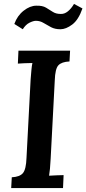

<svg xmlns="http://www.w3.org/2000/svg" viewBox="-20 -958 440 978"><path d="M337 -700 334 -645Q294 -643 277.5 -625.5Q261 -608 259 -549L238 -149Q235 -91 230 -63Q247 -64 269 -65Q291 -66 304 -66L301 0H37L40 -55Q81 -57 97 -76.5Q113 -96 115 -154L136 -553Q138 -578 140 -601Q142 -624 145 -637Q128 -637 106 -636Q84 -635 71 -634L74 -700ZM96 -809 53 -836Q68 -878 100.5 -903.5Q133 -929 165 -929Q196 -930 214.5 -919Q233 -908 249 -897.5Q265 -887 289 -887Q308 -886 325.5 -900Q343 -914 357 -938L400 -915Q380 -857 348 -833Q316 -809 288 -809Q260 -809 240 -819.5Q220 -830 202 -841Q184 -852 163 -852Q150 -852 130.5 -842.5Q111 -833 96 -809Z"/></svg>

Font: Lora SemiBold
Style: Italic
Weight: 600
Italic angle: -3°
Designer: Olga Karpushina, Alexei Vanyashin (Cyrillic)
Foundry: Cyreal
Version: Version 3.011; ttfautohint (v1.8.4.7-5d5b)